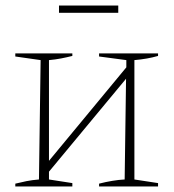

<svg xmlns="http://www.w3.org/2000/svg" viewBox="-20 -670 625 690"><path d="M35 0V-10Q55 -15 75 -19Q95 -23 120 -25L126 -454L35 -467V-478H240V-469Q220 -464 199.5 -460Q179 -456 156 -454V-92L434 -428V-454L336 -467V-478H548V-469Q510 -458 463 -454V-25L548 -12V0H336V-10Q359 -16 383 -20Q407 -24 428 -25L433 -387L156 -53V-25L240 -12V0ZM192 -624V-650H405V-624Z"/></svg>

Font: Piazzolla Thin
Style: Regular
Weight: 100
Designer: Juan Pablo del Peral
Foundry: Huerta Tipografica
Version: Version 1.330